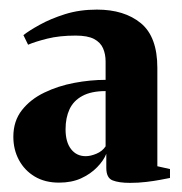

<svg xmlns="http://www.w3.org/2000/svg" viewBox="-20 -828 389 410"><path d="M257.5 -437.5Q234 -437.5 220.5 -442.8Q207 -448 207 -469.5V-499.5Q201.5 -485.5 187.5 -471Q173.5 -456.5 153.2 -447.2Q133 -438 106 -438Q76 -438 54.2 -451Q32.5 -464 20.5 -486.2Q8.5 -508.5 8.5 -536Q8.5 -569.5 26.8 -592.8Q45 -616 74.5 -630.2Q104 -644.5 138.5 -651Q173 -657.5 205.5 -657.5V-696.5Q205.5 -712.5 200 -725Q194.5 -737.5 180.8 -744.8Q167 -752 141.5 -752Q107 -752 81 -745.5Q55 -739 40 -732.5L30 -753Q42 -762.5 65 -775.2Q88 -788 119 -797.8Q150 -807.5 187 -807.5Q245.5 -807.5 280.8 -778.5Q316 -749.5 316 -683V-473L343 -467V-448Q335.5 -446.5 322.2 -444Q309 -441.5 292.2 -439.5Q275.5 -437.5 257.5 -437.5ZM163 -494.5Q173.5 -494.5 186 -499.8Q198.5 -505 205.5 -515.5V-633.5Q175 -633.5 156 -623.2Q137 -613 128.5 -594.8Q120 -576.5 120 -552Q120 -524.5 131.8 -509.5Q143.5 -494.5 163 -494.5Z"/></svg>

Font: Merriweather 144pt ExtraBold
Style: Regular
Weight: 800
Version: Version 2.100